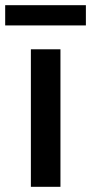

<svg xmlns="http://www.w3.org/2000/svg" viewBox="-33 -720 351 740"><path d="M298 -622V-700H-13V-622ZM200 0V-530H86V0Z"/></svg>

Font: Be Vietnam Pro Medium
Style: Regular
Weight: 500
Designer: Lam Bao, Tony Le, Vietanh Nguyen
Foundry: Yellow Type Foundry
Version: Version 1.002